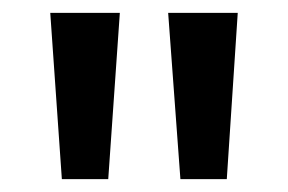

<svg xmlns="http://www.w3.org/2000/svg" viewBox="-20 -734 447 298"><path d="M166 -714H58L76 -456H148ZM349 -714H241L260 -456H332Z"/></svg>

Font: Noto Sans Arabic Cond Med
Style: Regular
Weight: 500
Width: 3
Designer: Monotype Design Team, Nadine Chahine, Nizar Qandah and Khaled Hosny
Foundry: Monotype Imaging Inc.
Version: Version 2.012